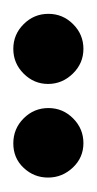

<svg xmlns="http://www.w3.org/2000/svg" viewBox="52 -553 146 290"><g transform="rotate(-90 125.0 -408.0)"><path d="M53.8 -355Q75.6 -355 91.2 -370.6Q106.8 -386.1 106.8 -407.9Q106.8 -429.7 91.2 -445.3Q75.6 -460.9 53.4 -460.9Q31.1 -460.9 16.5 -445.3Q1.8 -429.7 1.8 -408.4Q1.8 -387 16.9 -371Q32 -355 53.8 -355ZM196.2 -355Q218 -355 233.5 -370.6Q249.1 -386.1 249.1 -407.9Q249.1 -429.7 233.5 -445.3Q218 -460.9 196.2 -460.9Q174.4 -460.9 158.8 -445.3Q143.2 -429.7 143.2 -408.4Q143.2 -387 158.8 -371Q174.4 -355 196.2 -355Z"/></g></svg>

Font: Gidugu
Style: Regular
Weight: 400
Designer: Purushoth Kumar Guthula
Foundry: Silicon Andhra, USA.
Version: Version 1.0.5; ttfautohint (v1.2.25-373a) -l 7 -r 28 -G 50 -